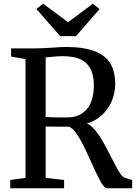

<svg xmlns="http://www.w3.org/2000/svg" viewBox="-20 -1000 726 1020"><path d="M34.5 0V-44L115.5 -55V-686L39 -699.5V-743H167Q205 -743 261 -747Q303 -750.5 329 -750.5Q425 -750.5 483 -728Q541 -705.5 566.5 -662.5Q592 -619.5 592 -554Q592 -507.5 574.5 -464.8Q557 -422 523 -390Q489 -358 442 -344Q465 -333.5 487.2 -306Q509.5 -278.5 527.5 -246.5Q545.5 -214.5 571 -164.5Q598.5 -110.5 614.2 -84.8Q630 -59 644 -55.5L682 -43.5V0H549.5Q534 0 515.5 -33.2Q497 -66.5 465 -137.5Q440 -193.5 422.5 -228.8Q405 -264 385.2 -292Q365.5 -320 346.5 -327Q242.5 -327 222.5 -328V-55L320.5 -44V0ZM478.5 -548Q478.5 -623 440.5 -662.2Q402.5 -701.5 311.5 -701.5Q287.5 -701.5 248.5 -697.5Q230.5 -695.5 222.5 -695V-378.5Q250 -376 313.5 -376H336Q403 -376 440.8 -419.5Q478.5 -463 478.5 -548ZM173.5 -952 209 -980.5 341.5 -882 474 -980.5 509 -951.5 383.5 -808H299.5Z"/></svg>

Font: Merriweather 12pt
Style: Regular
Weight: 400
Designer: Eben Sorkin
Foundry: Eben Sorkin
Version: Version 2.100